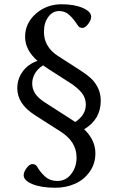

<svg xmlns="http://www.w3.org/2000/svg" viewBox="-20 -694 559 911"><path d="M242.7 196.8Q175.8 196.8 134 179.7Q92.3 162.6 92.3 137.2Q92.3 122.1 106.2 103.3Q120.1 84.5 133.3 84.5Q148.4 84.5 155.3 95.7Q164.6 110.8 171.9 120.1Q179.2 129.4 191.2 141.1Q203.1 152.8 218.5 158.7Q233.9 164.6 252.4 164.6Q292.5 164.6 317.9 131.6Q343.3 98.6 343.3 53.2Q343.3 -21.5 268.1 -69.3L144.5 -148.4Q62 -201.2 62 -275.4Q62 -318.8 87.2 -354Q112.3 -389.2 157.7 -405.3Q99.1 -457 99.1 -519.5Q99.1 -584 150.1 -628.9Q201.2 -673.8 272.5 -673.8Q332 -673.8 372.3 -656.5Q412.6 -639.2 412.6 -614.3Q412.6 -599.1 398.4 -580.3Q384.3 -561.5 371.1 -561.5Q356.9 -561.5 349.6 -572.8Q329.1 -604.5 308.8 -623Q288.6 -641.6 260.3 -641.6Q229.5 -641.6 209 -613.5Q188.5 -585.4 188.5 -543Q188.5 -471.2 255.4 -428.2L356.4 -363.3Q391.1 -341.3 411.6 -322.3Q432.1 -303.2 445.1 -276.4Q458 -249.5 458 -215.3Q458 -127.9 379.4 -80.6Q432.6 -29.8 432.6 33.2Q432.6 82.5 405.8 120.6Q378.9 158.7 336.2 177.7Q293.5 196.8 242.7 196.8ZM316.9 -128.4Q330.6 -119.6 336.9 -115.2Q387.2 -147.9 387.2 -198.2Q387.2 -230.5 366.5 -255.1Q345.7 -279.8 309.6 -302.7L210.4 -366.2Q201.2 -372.1 184.6 -383.8Q159.2 -368.7 146 -345.7Q132.8 -322.8 132.8 -297.9Q132.8 -271.5 147 -250Q161.1 -228.5 192.9 -208Z"/></svg>

Font: Elstob
Style: Regular
Weight: 400
Designer: Peter S. Baker
Version: Version 1.015